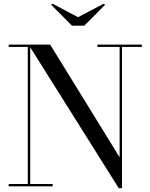

<svg xmlns="http://www.w3.org/2000/svg" viewBox="-20 -986 796 1016"><path d="M140 -750V-12.5H259V0H26V-12.5H127V-737.5H26V-750ZM730.5 -750V-737.5H625.5V10H608.5L131 -750H245.5L613 -153.5V-737.5H495.5V-750ZM361 -850 251 -960.5 258 -966.5 393 -895 529 -966.5 536 -960.5 426 -850Z"/></svg>

Font: Bodoni Moda 18pt
Style: Regular
Weight: 400
Designer: Owen Earl
Foundry: indestructible type
Version: Version 2.005